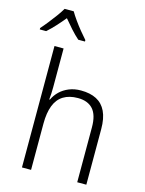

<svg xmlns="http://www.w3.org/2000/svg" viewBox="-173 -1077 878 1161"><g transform="rotate(15 266.0 -496.5)"><path d="M139 -517Q139 -496 138 -477.5Q137 -459 135 -440H139Q153 -470 176.5 -492.5Q200 -515 233 -528.5Q266 -542 307 -542Q365 -542 404.5 -521.5Q444 -501 464.5 -458Q485 -415 485 -348V0H428V-344Q428 -421 395.5 -457Q363 -493 301 -493Q247 -493 210.5 -470.5Q174 -448 156.5 -402.5Q139 -357 139 -290V0H82V-760H139ZM140 -993Q152 -972 171.5 -944.5Q191 -917 213 -890Q235 -863 253 -843V-834H211Q186 -856 160 -885Q134 -914 111 -942Q88 -914 62 -885.5Q36 -857 10 -834H-30V-843Q-12 -863 9.5 -890Q31 -917 51 -944.5Q71 -972 83 -993Z"/></g></svg>

Font: Noto Sans Display Light
Style: Regular
Weight: 300
Designer: Monotype Design Team
Foundry: Monotype Imaging Inc.
Version: Version 2.003